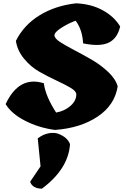

<svg xmlns="http://www.w3.org/2000/svg" viewBox="-20 -785 764 1160"><path d="M441 -215Q441 -234 406.5 -254.5Q372 -275 321 -298.5Q270 -322 218 -351.5Q166 -381 125.5 -430Q85 -479 76 -538Q124 -634 219 -692.5Q314 -751 440 -765Q531 -761 600.5 -723Q670 -685 706 -625Q689 -552 636 -527Q583 -502 482 -523Q478 -605 437 -660Q391 -643 350 -616.5Q309 -590 309 -571.5Q309 -553 344 -530.5Q379 -508 431 -481Q483 -454 537 -422.5Q591 -391 635 -349Q679 -307 691 -263Q673 -149 569 -80Q465 -11 312 0Q214 -13 131.5 -55.5Q49 -98 14 -156Q95 -329 245 -282Q254 -206 319 -105Q370 -114 405.5 -145Q441 -176 441 -215ZM233 355Q176 354 162 313L225 220L208 51Q241 26 275 20Q309 14 334 24Q388 45 403 86Q393 236 233 355Z"/></svg>

Font: Tillana ExtraBold
Style: Regular
Weight: 800
Designer: Lipi Raval (Devanagari, Latin), Jonny Pinhorn (Latin)
Foundry: Indian Type Foundry
Version: Version 2.003;PS 1.0;hotconv 1.0.79;makeotf.lib2.5.61930; tt